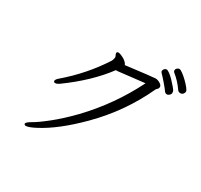

<svg xmlns="http://www.w3.org/2000/svg" viewBox="-172 -1037 1344 1287"><g transform="rotate(30 500.0 -393.0)"><path d="M934 -687Q896 -742 851 -777Q844 -783 844 -792Q844 -801 852 -808.5Q860 -816 869 -816Q878 -816 896.5 -802.5Q915 -789 935 -769.5Q955 -750 969 -732.5Q983 -715 983 -706Q983 -697 975.5 -687.5Q968 -678 955 -678Q942 -678 934 -687ZM862 -635Q849 -654 819.5 -688Q790 -722 781.5 -729.5Q773 -737 773 -745.5Q773 -754 780 -762Q787 -770 796.5 -770Q806 -770 822.5 -757.5Q839 -745 856.5 -727Q874 -709 888 -692Q902 -675 905 -669Q908 -663 908 -653Q908 -643 899 -634.5Q890 -626 880 -626Q870 -626 862 -635ZM538 -655Q746 -681 762.5 -681Q779 -681 797.5 -670Q816 -659 816 -646.5Q816 -634 808.5 -627.5Q801 -621 799 -617Q695 -391 516 -212Q368 -64 242 2Q189 30 167 30Q161 30 157.5 26.5Q154 23 154 20Q154 8 191.5 -13Q229 -34 295.5 -87Q362 -140 438 -218Q611 -399 720 -619L518 -596Q511 -596 504 -596Q399 -455 223 -328Q207 -317 194.5 -317Q182 -317 182 -328Q182 -339 202 -356Q346 -479 449 -638Q455 -651 457 -665V-666Q457 -674 452.5 -681.5Q448 -689 448 -695Q448 -707 461 -707Q470 -707 491 -697.5Q512 -688 524.5 -675.5Q537 -663 538 -655Z"/></g></svg>

Font: LXGW Bright TC
Style: Regular
Weight: 400
Designer: Christian Thalmann (Catharsis Fonts)
Foundry: LXGW / Christian Thalmann (Catharsis Fonts) / Fontworks Inc.
Version: Version 5.501